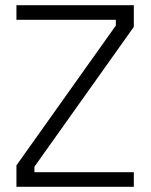

<svg xmlns="http://www.w3.org/2000/svg" viewBox="-20 -715 577 736"><path d="M43 -639V-695H493V-612L112 -76V-55H493V1H43V-81L424 -617V-639Z"/></svg>

Font: Titillium Web
Style: Light
Weight: 300
Version: Version 1.001;PS 57.000;hotconv 1.0.70;makeotf.lib2.5.55311